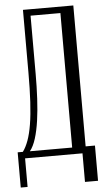

<svg xmlns="http://www.w3.org/2000/svg" viewBox="-58 -736 496 923"><g transform="rotate(-5 190.0 -274.0)"><path d="M4 151V-19H29Q44 -39 55.5 -70.5Q67 -102 74.5 -147.5Q82 -193 85.5 -254.5Q89 -316 89 -397V-699H332V-19H377V151H314V13H37V151ZM267 -19V-668H123V-386Q123 -325 120 -267.5Q117 -210 110 -161.5Q103 -113 91.5 -76.5Q80 -40 63 -19Z"/></g></svg>

Font: Moniqa Paragraph
Style: Regular
Weight: 400
Designer: Rajesh Rajput
Foundry: Rajesh Rajput
Version: Version 1.000